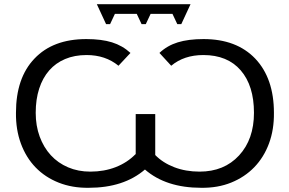

<svg xmlns="http://www.w3.org/2000/svg" viewBox="-20 -884 1378 914"><path d="M626 -149V-341H719V-146Q755 -109 809.5 -88Q864 -67 930 -67Q1047 -67 1118 -144Q1189 -221 1189 -347Q1189 -476 1126 -549Q1063 -622 948 -622Q856 -622 795 -571L739 -632Q776 -667 826.5 -682.5Q877 -698 949 -698Q1106 -698 1195 -605Q1284 -511 1284 -347Q1285 -267 1260.5 -201Q1236 -135 1190.5 -88Q1145 -41 1081 -15Q1017 11 938 10Q770 10 670 -77Q569 10 402 10Q324 11 259.5 -14.5Q195 -40 149.5 -87Q104 -134 79.5 -200.5Q55 -267 56 -347Q56 -513 144 -605Q232 -698 391 -698Q463 -698 513 -682.5Q563 -667 601 -632L544 -571Q482 -622 392 -622Q335 -622 290 -603Q245 -584 214 -548.5Q183 -513 166.5 -462Q150 -411 150 -347Q150 -285 169 -233.5Q188 -182 222 -145Q256 -108 304 -87.5Q352 -67 410 -67Q476 -67 531 -88.5Q586 -110 625 -150ZM887 -864 843 -769H824L801 -818H697L674 -769H654L631 -818H527L504 -769H485L441 -864Z"/></svg>

Font: Libra Sans
Style: Regular
Weight: 400
Foundry: Context Ltd
Version: Version 1.000; ttfautohint (v1.3)